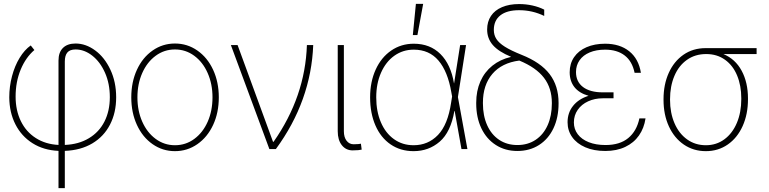

<svg xmlns="http://www.w3.org/2000/svg" viewBox="-20 -760 3920 979"><path d="M365.2 -538.1Q417.5 -538.1 465.3 -502.9Q513.2 -467.8 542.7 -405Q572.3 -342.3 572.3 -263.7Q572.3 -185.5 541 -124.8Q509.8 -64 450.7 -28.8Q391.6 6.3 310.5 9.3V199.2H278.3V9.3Q202.1 5.9 145.8 -29.8Q89.4 -65.4 58.6 -126Q27.8 -186.5 27.3 -263.7Q27.3 -319.3 41.3 -371.8Q55.2 -424.3 80.1 -465.1Q105 -505.9 136.7 -528.3L155.3 -504.9Q111.3 -467.3 85.4 -405Q59.6 -342.8 59.6 -267.6Q59.6 -197.3 86.2 -142.6Q112.8 -87.9 162.4 -56.2Q211.9 -24.4 278.3 -21V-451.2Q278.3 -493.2 301 -515.6Q323.7 -538.1 365.2 -538.1ZM540 -264.6Q540 -333.5 515.4 -389.2Q490.7 -444.8 450.4 -476.3Q410.2 -507.8 365.2 -507.8Q336.4 -507.8 323.5 -492.4Q310.5 -477.1 310.5 -446.3V-21Q381.3 -23.9 433.3 -55.2Q485.4 -86.4 512.7 -140.4Q540 -194.3 540 -264.6Z M649.4 -263.7Q649.4 -341.8 678.2 -404.3Q707 -466.8 758.1 -502.4Q809.1 -538.1 872.1 -538.1Q935.1 -538.1 986.3 -502.4Q1037.6 -466.8 1066.7 -404.1Q1095.7 -341.3 1095.7 -263.7Q1095.7 -185.5 1066.7 -123Q1037.6 -60.5 986.3 -24.9Q935.1 10.7 872.1 10.7Q809.1 10.7 758.1 -24.9Q707 -60.5 678.2 -123Q649.4 -185.5 649.4 -263.7ZM1063.5 -263.7Q1063.5 -332 1038.8 -387.7Q1014.2 -443.4 970.5 -475.6Q926.8 -507.8 872.1 -507.8Q817.4 -507.8 773.7 -475.6Q730 -443.4 705.3 -387.7Q680.7 -332 680.7 -263.7Q680.7 -195.3 705.3 -139.6Q730 -84 773.7 -51.8Q817.4 -19.5 872.1 -19.5Q927.2 -19.5 970.9 -51.8Q1014.6 -84 1039.1 -139.6Q1063.5 -195.3 1063.5 -263.7Z M1157.2 -530.3H1191.4L1372.1 -37.1H1375Q1536.1 -267.1 1544.9 -530.3H1577.1Q1571.8 -389.2 1524.2 -255.9Q1476.6 -122.6 1386.7 0H1353.5Z M1733.4 -530.3V-90.8Q1733.4 -60.1 1747.3 -42.2Q1761.2 -24.4 1783.2 -24.4Q1796.9 -24.4 1807.6 -25.4Q1818.4 -26.4 1820.3 -27.3L1824.2 2.9Q1819.3 4.4 1807.1 5.6Q1794.9 6.8 1778.3 6.8Q1744.1 6.8 1723.1 -19.5Q1702.1 -45.9 1702.1 -90.8V-530.3Z M1867.2 -263.7Q1867.2 -342.8 1895.5 -405Q1923.8 -467.3 1974.6 -502.2Q2025.4 -537.1 2089.8 -537.1Q2172.9 -537.1 2225.8 -484.4Q2278.8 -431.6 2294.9 -335H2295.4L2326.2 -530.3H2356.4L2314.9 -265.1L2363.3 0H2333L2298.3 -194.3H2296.9Q2278.3 -86.4 2222.2 -37.8Q2166 10.7 2088.9 10.7Q2022 10.7 1971.7 -23.7Q1921.4 -58.1 1894.3 -120.4Q1867.2 -182.6 1867.2 -263.7ZM2088.9 -19.5Q2163.1 -19.5 2213.4 -72Q2263.7 -124.5 2280.3 -237.3L2285.2 -268.1L2281.2 -290Q2263.2 -395.5 2215.8 -451.2Q2168.5 -506.8 2089.8 -506.8Q2034.2 -506.8 1990.7 -475.8Q1947.3 -444.8 1922.9 -389.4Q1898.4 -334 1898.4 -263.7Q1898.4 -191.9 1922.1 -136.5Q1945.8 -81.1 1989 -50.3Q2032.2 -19.5 2088.9 -19.5ZM2100.6 -740.2H2137.7L2108.4 -581.1H2085Z M2627 -739.3Q2662.1 -739.3 2695.1 -731.9Q2728 -724.6 2754.9 -710.9V-678.7Q2694.8 -708 2627 -708Q2564.9 -708 2531.5 -681.9Q2498 -655.8 2498 -607.4Q2498 -581.5 2511 -561.3Q2523.9 -541 2554.4 -521.7Q2585 -502.4 2639.6 -480.5Q2736.8 -441.9 2782.5 -382.1Q2828.1 -322.3 2828.1 -235.4V-232.4Q2828.1 -160.6 2802 -105.7Q2775.9 -50.8 2728.3 -20.5Q2680.7 9.8 2618.2 9.8Q2555.7 9.8 2508.1 -20.8Q2460.4 -51.3 2434.3 -106.2Q2408.2 -161.1 2408.2 -232.4V-236.3Q2408.2 -296.4 2429.4 -344.7Q2450.7 -393.1 2490.5 -425Q2530.3 -457 2585 -469.7V-470.7Q2522.5 -496.6 2493.2 -530Q2463.9 -563.5 2463.9 -609.4Q2463.9 -649.4 2483.4 -678.7Q2502.9 -708 2539.8 -723.6Q2576.7 -739.3 2627 -739.3ZM2618.2 -20.5Q2671.4 -20.5 2711.2 -47.1Q2751 -73.7 2772.5 -121.8Q2793.9 -169.9 2793.9 -232.4V-235.4Q2793.9 -310.5 2753.7 -363.3Q2713.4 -416 2627.9 -451.2Q2538.6 -439.5 2490.5 -383.1Q2442.4 -326.7 2442.4 -236.3V-232.4Q2442.4 -169.9 2463.9 -121.8Q2485.4 -73.7 2525.1 -47.1Q2564.9 -20.5 2618.2 -20.5Z M2981 -271.5Q2933.1 -285.2 2908.9 -315.9Q2884.8 -346.7 2884.8 -391.6Q2884.8 -435.5 2907.2 -468.5Q2929.7 -501.5 2970.7 -519.3Q3011.7 -537.1 3065.4 -537.1Q3140.1 -537.1 3188.2 -498.8Q3236.3 -460.4 3248 -388.7H3215.8Q3203.6 -447.8 3165 -477.3Q3126.5 -506.8 3065.4 -506.8Q3020.5 -506.8 2986.8 -492.7Q2953.1 -478.5 2935.1 -452.6Q2917 -426.8 2917 -392.6Q2917 -343.3 2952.9 -316.2Q2988.8 -289.1 3053.7 -289.1H3108.4V-258.8H3053.7Q3012.7 -258.8 2979 -243.4Q2945.3 -228 2925.8 -200Q2906.2 -171.9 2906.2 -135.7Q2906.2 -101.6 2926 -75.4Q2945.8 -49.3 2982.2 -34.9Q3018.6 -20.5 3067.4 -20.5Q3140.6 -20.5 3183.6 -56.2Q3226.6 -91.8 3240.2 -156.2H3271.5Q3264.2 -106.4 3238 -69.1Q3211.9 -31.7 3168.2 -11Q3124.5 9.8 3066.4 9.8Q3007.8 9.8 2964.4 -9Q2920.9 -27.8 2897.5 -61Q2874 -94.2 2874 -136.7Q2874 -185.1 2902.1 -220.2Q2930.2 -255.4 2981 -271.5Z M3578.1 -514.6H3837.9V-484.4H3668.5Q3729.5 -459 3761.7 -399.2Q3793.9 -339.4 3793.9 -257.8V-253.9Q3793.9 -177.7 3766.8 -117.4Q3739.7 -57.1 3690.9 -23.2Q3642.1 10.7 3579.1 10.7Q3516.1 10.7 3467 -22.7Q3418 -56.2 3390.6 -115.7Q3363.3 -175.3 3363.3 -251V-253.9Q3363.3 -329.1 3389.9 -388.2Q3416.5 -447.3 3465.1 -481Q3513.7 -514.6 3578.1 -514.6ZM3579.1 -19.5Q3632.8 -19.5 3673.8 -49.8Q3714.8 -80.1 3737.3 -133.5Q3759.8 -187 3759.8 -254.9V-258.8Q3759.8 -323.7 3738.5 -375Q3717.3 -426.3 3676.8 -455.3Q3636.2 -484.4 3581.1 -484.4Q3524.4 -484.4 3482.7 -454.8Q3440.9 -425.3 3418.7 -372.8Q3396.5 -320.3 3396.5 -253.9V-251Q3396.5 -184.6 3419.2 -131.8Q3441.9 -79.1 3483.4 -49.3Q3524.9 -19.5 3579.1 -19.5Z"/></svg>

Font: Pretendard Thin
Style: Regular
Weight: 100
Designer: Base glyphs from Inter by Rasmus Andersson; Hangeul glyphs from Noto Sans CJK(Source Han Sans) by Jang Soo-young and Kan
Foundry: Kil Hyung-jin
Version: Version 1.309